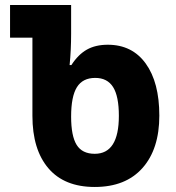

<svg xmlns="http://www.w3.org/2000/svg" viewBox="-20 -734 700 764"><path d="M109 -273V-584H20V-714H263V-599Q263 -535 257 -475H264Q291 -517 325.5 -536.5Q360 -556 409 -556Q506 -556 560 -481Q614 -406 614 -274Q614 -141 547 -65.5Q480 10 357 10Q236 10 172.5 -64.5Q109 -139 109 -273ZM453 -273Q453 -351 430 -387.5Q407 -424 359 -424Q309 -424 286 -387Q263 -350 263 -270Q263 -193 285 -157.5Q307 -122 357 -122Q453 -122 453 -273Z"/></svg>

Font: Noto Sans Georgian Bold Narrow
Style: Regular
Weight: 700
Width: 4
Designer: Monotype Design team
Foundry: Monotype Imaging Inc.
Version: Version 1.000